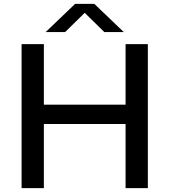

<svg xmlns="http://www.w3.org/2000/svg" viewBox="-20 -967 871 987"><path d="M91 0V-740H205.5V-429H625.5V-740H740V0H625.5V-329.5H205.5V0ZM214.5 -802 366 -947H465L616.5 -802H516.5L415.5 -901L314.5 -802Z"/></svg>

Font: Encode Sans Expanded Expanded Medium
Style: Regular
Weight: 500
Width: 7
Designer: Multiple Designers
Foundry: Impallari Type
Version: Version 3.000; ttfautohint (v1.8.3) -l 8 -r 50 -G 200 -x 14 